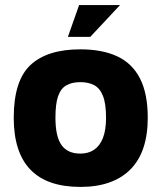

<svg xmlns="http://www.w3.org/2000/svg" viewBox="-20 -720 635 755"><path d="M296 15Q165 15 99.5 -53Q34 -121 34 -257Q34 -403 100 -464.5Q166 -526 296 -526Q382 -526 441 -498.5Q500 -471 530.5 -411.5Q561 -352 561 -257Q561 -122 492.5 -53.5Q424 15 296 15ZM296 -116Q328 -116 350.5 -131.5Q373 -147 385 -178Q397 -209 397 -257Q397 -312 385 -342.5Q373 -373 350.5 -385Q328 -397 296 -397Q263 -397 241 -384.5Q219 -372 208.5 -342Q198 -312 198 -257Q198 -183 222 -149.5Q246 -116 296 -116ZM247 -575 291 -700H452L335 -575Z"/></svg>

Font: Maven Pro ExtraBold
Style: Regular
Weight: 800
Designer: Joe Prince
Foundry: Joe Prince
Version: Version 2.100